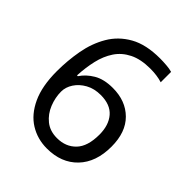

<svg xmlns="http://www.w3.org/2000/svg" viewBox="-204 -847 980 980"><g transform="rotate(45 286.0 -357.0)"><path d="M55 -305Q55 -382 68.5 -456.5Q82 -531 117.5 -591.5Q153 -652 217 -688Q281 -724 382 -724Q403 -724 428.5 -722Q454 -720 470 -715V-640Q452 -646 429.5 -649Q407 -652 384 -652Q315 -652 269 -629Q223 -606 196.5 -566Q170 -526 158 -474Q146 -422 143 -363H149Q172 -398 213 -422.5Q254 -447 318 -447Q411 -447 468 -390.5Q525 -334 525 -230Q525 -118 463.5 -54Q402 10 298 10Q230 10 175 -24Q120 -58 87.5 -128Q55 -198 55 -305ZM297 -64Q360 -64 399 -104.5Q438 -145 438 -230Q438 -298 403.5 -338Q369 -378 300 -378Q253 -378 218 -358.5Q183 -339 163.5 -309Q144 -279 144 -247Q144 -204 161 -161.5Q178 -119 212 -91.5Q246 -64 297 -64Z"/></g></svg>

Font: Noto Sans Takri
Style: Regular
Weight: 400
Designer: Monotype Design Team
Foundry: Monotype Imaging Inc.
Version: Version 2.003; ttfautohint (v1.8.4.7-5d5b)